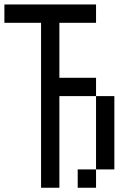

<svg xmlns="http://www.w3.org/2000/svg" viewBox="-20 -937 623 873"><path d="M0 -833.3V-916.7H416.7V-833.3H250V-583.3H416.7V-500H250V-83.3H166.7V-833.3ZM333.3 -83.3V-166.7H416.7V-83.3ZM416.7 -166.7V-500H500V-166.7Z"/></svg>

Font: Galmuri11 Condensed
Style: Regular
Weight: 400
Width: 3
Designer: Lee Minseo (quiple)
Version: Version 2.399;hotconv 1.1.1;makeotfexe 2.6.0 DEVELOPMENT